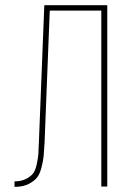

<svg xmlns="http://www.w3.org/2000/svg" viewBox="-20 -720 474 741"><path d="M371 -679H172L152 -169Q150 -136 148.5 -118.5Q147 -101 140.5 -75Q134 -49 123.5 -35.5Q113 -22 92.5 -11Q72 0 43 1H36V-20Q62 -20 80.5 -29.5Q99 -39 108 -51Q117 -63 122 -87Q127 -111 128 -125Q129 -139 130 -169L151 -700H394V0H371Z"/></svg>

Font: Bebas Neue Light
Style: Regular
Weight: 300
Designer: Ryoichi Tsunekawa
Foundry: Ryoichi Tsunekawa
Version: Version 1.003;PS 001.003;hotconv 1.0.70;makeotf.lib2.5.58329